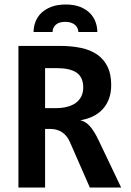

<svg xmlns="http://www.w3.org/2000/svg" viewBox="-20 -845 590 865"><path d="M384.8 0 294.9 -205.1Q282.2 -234.4 259.5 -249.3Q236.8 -264.2 206.1 -264.2H183.1V0H63V-638.2H249Q301.8 -638.2 344.7 -629.2Q387.7 -620.1 418 -599.1Q448.2 -578.1 464.6 -544.4Q481 -510.7 481 -461.9Q481 -426.8 470.7 -399.4Q460.4 -372.1 441.9 -352.3Q423.3 -332.5 397.7 -320.3Q372.1 -308.1 341.8 -303.2Q365.2 -298.3 384.8 -276.6Q404.3 -254.9 423.8 -213.9L525.9 0ZM355 -450.2Q355 -497.1 325.2 -517.6Q295.4 -538.1 235.8 -538.1H183.1V-357.9H231.9Q259.8 -357.9 282.5 -363.8Q305.2 -369.6 321.3 -381.3Q337.4 -393.1 346.2 -410.4Q355 -427.7 355 -450.2ZM131.3 -700.7Q131.3 -725.1 140.1 -747.6Q148.9 -770 166.7 -787.1Q184.6 -804.2 211.9 -814.5Q239.3 -824.7 276.4 -824.7Q313.5 -824.7 340.3 -814.2Q367.2 -803.7 384.5 -786.4Q401.9 -769 410.2 -746.6Q418.5 -724.1 418.5 -700.7H333Q333 -708.5 329.6 -716.8Q326.2 -725.1 319.3 -731.7Q312.5 -738.3 301.3 -742.4Q290 -746.6 274.9 -746.6Q245.6 -746.6 231.2 -733.4Q216.8 -720.2 216.8 -700.7ZM0 -638.2Z"/></svg>

Font: Code New Roman
Style: Bold
Weight: 700
Monospace: yes
Designer: Sam Radian
Foundry: Code New Roman
Version: Version 1.508 October 19, 2014